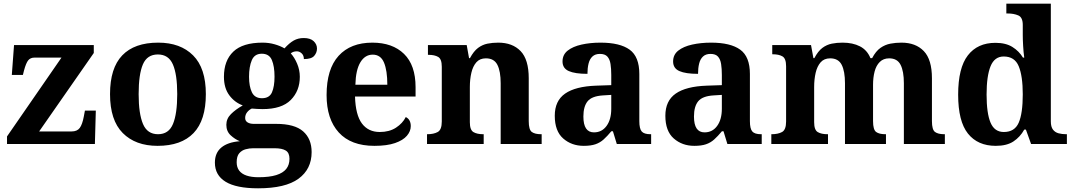

<svg xmlns="http://www.w3.org/2000/svg" viewBox="-20 -780 5813 1040"><path d="M18 0V-41L313 -468H167Q145 -468 133 -453.5Q121 -439 110 -398L104 -374H44L56 -536H488V-493L192 -68H368Q398 -68 412 -87Q426 -106 434 -149L440 -181H499L494 0Z M833.6 10Q714 10 645 -59.3Q576 -128.7 576 -270.3Q576 -411 642.1 -480Q708.2 -549 837 -549Q957 -549 1026 -480Q1095 -411 1095 -270.3Q1095 -128.7 1028.5 -59.3Q962 10 833.6 10ZM836 -53Q894 -53 917 -108.5Q940 -164 940 -270.5Q940 -377 916.5 -431Q893 -485 835 -485Q777 -485 754 -431.2Q731 -377.5 731 -270Q731 -164 754.5 -108.5Q778 -53 836 -53Z M1378 240Q1260 240 1202 204.5Q1144 169 1144 101Q1144 48 1179 19Q1214 -10 1279 -15Q1252 -26 1229 -47.5Q1206 -69 1206 -104Q1206 -137 1231 -162Q1256 -187 1295 -209Q1251 -225 1222 -264Q1193 -303 1193 -364Q1193 -452 1244 -500.5Q1295 -549 1402 -549Q1437 -549 1468 -540Q1499 -531 1521 -518Q1547 -547 1571 -560.5Q1595 -574 1625 -574Q1661 -574 1679 -557Q1697 -540 1697 -517Q1697 -495 1682 -477.5Q1667 -460 1626 -460Q1626 -480 1614 -491Q1602 -502 1588 -502Q1568 -502 1555 -491Q1575 -469 1589.5 -435Q1604 -401 1604 -364Q1604 -288 1555 -238.5Q1506 -189 1402 -189Q1391 -189 1372 -190Q1353 -191 1344 -192Q1330 -186 1319 -172.5Q1308 -159 1308 -141Q1308 -125 1321 -117Q1334 -109 1355 -109H1476Q1576 -109 1622 -68.5Q1668 -28 1668 44Q1668 136 1597 188Q1526 240 1378 240ZM1380 180Q1439 180 1476 168.5Q1513 157 1530.5 135Q1548 113 1548 80Q1548 48 1528 35.5Q1508 23 1467 23H1351Q1331 23 1310.5 28.5Q1290 34 1276 50Q1262 66 1262 99Q1262 126 1275.5 144Q1289 162 1315.5 171Q1342 180 1380 180ZM1399 -248Q1439 -248 1453 -279.5Q1467 -311 1467 -365Q1467 -421 1452.5 -455Q1438 -489 1398 -489Q1359 -489 1344 -454Q1329 -419 1329 -364Q1329 -312 1344.5 -280Q1360 -248 1399 -248Z M2008 10Q1881 10 1815 -62.5Q1749 -135 1749 -265Q1749 -406 1814 -477.5Q1879 -549 1997 -549Q2106 -549 2168.5 -488Q2231 -427 2231 -308V-257H1903Q1906 -157 1940.5 -111Q1975 -65 2037 -65Q2089 -65 2125 -88.5Q2161 -112 2178 -146Q2192 -139 2198.5 -126.5Q2205 -114 2205 -97Q2205 -69 2184 -44.5Q2163 -20 2119.5 -5Q2076 10 2008 10ZM2078 -321Q2078 -398 2060 -441Q2042 -484 1999 -484Q1957 -484 1932 -442.5Q1907 -401 1905 -321Z M2293 0V-53H2295Q2329 -53 2351 -65Q2373 -77 2373 -122V-418.4Q2373 -460.2 2353.5 -471.6Q2334 -483 2301 -483H2298V-536H2508L2520.7 -465H2525.5Q2546 -503 2569.5 -520.5Q2593 -538 2620.3 -543.5Q2647.7 -549 2678.9 -549Q2756 -549 2800 -503.2Q2844 -457.4 2844 -356V-123.8Q2844 -77.6 2860.5 -65.3Q2877 -53 2911 -53H2914V0H2692V-329Q2692 -394 2674.1 -429Q2656.3 -464 2611.8 -464Q2579 -464 2560.2 -442.5Q2541.3 -420.9 2533.2 -385.5Q2525 -350.1 2525 -309V-118Q2525 -76 2544.5 -64.5Q2564 -53 2597 -53H2600V0Z M3142 10Q3076 10 3030.5 -30Q2985 -70 2985 -153Q2985 -234 3041 -273Q3097 -312 3209 -316L3291 -318.8V-374Q3291 -407.6 3287 -433.3Q3283 -459 3270 -473.5Q3257 -488 3229.5 -488Q3204 -488 3189 -474Q3174 -460 3168 -435.5Q3162 -411 3162 -380Q3095 -380 3061 -395Q3027 -410 3027 -447Q3027 -483.8 3055 -505.9Q3083 -528 3129.9 -538.5Q3176.8 -549 3232.8 -549Q3338 -549 3390.5 -511Q3443 -473 3443 -379.3V-124Q3443 -82.6 3456 -67.8Q3469 -53 3503 -53H3507V0H3321L3300 -69H3291.4Q3269 -42 3249.5 -24.5Q3230 -7 3205 1.5Q3180 10 3142 10ZM3197.2 -63Q3240.2 -63 3265.6 -98Q3291 -133 3291 -191V-266L3245.8 -263.2Q3185.9 -259.5 3162.9 -231.4Q3140 -203.3 3140 -148.8Q3140 -63 3197.2 -63Z M3741 10Q3675 10 3629.5 -30Q3584 -70 3584 -153Q3584 -234 3640 -273Q3696 -312 3808 -316L3890 -318.8V-374Q3890 -407.6 3886 -433.3Q3882 -459 3869 -473.5Q3856 -488 3828.5 -488Q3803 -488 3788 -474Q3773 -460 3767 -435.5Q3761 -411 3761 -380Q3694 -380 3660 -395Q3626 -410 3626 -447Q3626 -483.8 3654 -505.9Q3682 -528 3728.9 -538.5Q3775.8 -549 3831.8 -549Q3937 -549 3989.5 -511Q4042 -473 4042 -379.3V-124Q4042 -82.6 4055 -67.8Q4068 -53 4102 -53H4106V0H3920L3899 -69H3890.4Q3868 -42 3848.5 -24.5Q3829 -7 3804 1.5Q3779 10 3741 10ZM3796.2 -63Q3839.2 -63 3864.6 -98Q3890 -133 3890 -191V-266L3844.8 -263.2Q3784.9 -259.5 3761.9 -231.4Q3739 -203.3 3739 -148.8Q3739 -63 3796.2 -63Z M4158 0V-53H4160Q4194.4 -53 4216.2 -65Q4238 -76.9 4238 -122V-420.9Q4238 -463 4218.5 -474.5Q4199 -486 4166 -486H4163V-536H4373L4386 -465H4391Q4411 -503 4434.5 -520.5Q4458 -538 4485.3 -543.5Q4512.6 -549 4544 -549Q4599 -549 4638 -529Q4677 -509 4695 -465H4704Q4724 -503 4749 -520.5Q4774 -538 4802.8 -543.5Q4831.6 -549 4863 -549Q4940 -549 4984 -503.2Q5028 -457.4 5028 -356V-123.8Q5028 -77.6 5044.5 -65.3Q5061 -53 5095 -53H5098V0H4876V-329Q4876 -394 4858.1 -429Q4840.3 -464 4796.2 -464Q4765 -464 4745.4 -444.4Q4725.8 -424.9 4717.4 -392.4Q4709 -360 4709 -321V-124Q4709 -77.7 4725.5 -65.3Q4742 -53 4776 -53H4779V0H4557V-329Q4557 -394 4539.1 -429Q4521.1 -464 4476.8 -464Q4444 -464 4425.1 -442.5Q4406.3 -420.9 4398.1 -385.5Q4390 -350.1 4390 -309V-118Q4390 -76 4409.5 -64.5Q4429 -53 4462 -53H4465V0Z M5374 10Q5276 10 5223 -56.5Q5170 -123 5170 -267Q5170 -412 5222.5 -480Q5275 -548 5372 -548Q5428 -548 5464 -525.5Q5500 -503 5521 -468H5528Q5524 -496.5 5522 -531.2Q5520 -566 5520 -590V-645Q5520 -686 5495.8 -696.5Q5471.5 -707 5438.9 -707H5431V-760H5672V-123Q5672 -93 5683.5 -78Q5695 -63 5713.8 -58Q5732.6 -53 5755 -53H5759V0H5565L5537 -78H5528Q5506 -38 5469.7 -14Q5433.5 10 5374 10ZM5417.3 -65Q5476 -65 5498 -115.3Q5520 -165.6 5520 -269Q5520 -368.2 5498.1 -421.1Q5476.3 -474 5416.7 -474Q5367 -474 5345.5 -421.1Q5324 -368.1 5324 -268Q5324 -166.5 5345.4 -115.8Q5366.9 -65 5417.3 -65Z"/></svg>

Font: Noto Serif Vithkuqi
Style: Regular
Weight: 400
Version: Version 1.005